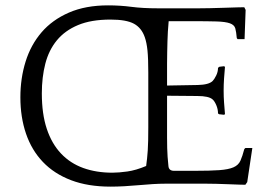

<svg xmlns="http://www.w3.org/2000/svg" viewBox="-20 -685 1003 716"><path d="M520 -546Q508 -581 479.5 -596.5Q451 -612 392 -612Q320 -612 271 -591.5Q222 -571 192 -534.5Q162 -498 149 -447.5Q136 -397 136 -337Q136 -260 154.5 -204.5Q173 -149 207.5 -112.5Q242 -76 290.5 -58.5Q339 -41 399 -41Q423 -41 455 -45.5Q487 -50 525 -66Q527 -81 528.5 -94.5Q530 -108 531 -124Q532 -140 532.5 -160.5Q533 -181 533 -211V-414Q533 -467 530 -496.5Q527 -526 520 -546ZM723 -654Q736 -654 762.5 -654.5Q789 -655 816 -656Q843 -657 864.5 -657.5Q886 -658 891 -658L896 -648L892 -539H866L863 -543Q861 -566 857.5 -579Q854 -592 837.5 -598Q821 -604 787.5 -605Q754 -606 694 -606H609L606 -567Q605 -552 604.5 -531.5Q604 -511 603.5 -489Q603 -467 603 -447.5Q603 -428 603 -415V-366Q676 -367 717.5 -368Q759 -369 773 -383Q779 -389 786 -403Q793 -417 793 -432L798 -436L815 -438L819 -436Q817 -414 815.5 -392Q814 -370 814 -347Q814 -324 815.5 -303.5Q817 -283 819 -259L815 -257L797 -259L793 -262Q793 -278 786.5 -293Q780 -308 773 -314Q759 -327 715.5 -327Q672 -327 603 -328V-231Q603 -195 603 -172.5Q603 -150 603.5 -132.5Q604 -115 605 -100.5Q606 -86 608 -67Q609 -48 629 -48H704Q764 -48 798 -50.5Q832 -53 850.5 -61Q869 -69 876.5 -85.5Q884 -102 891 -129L895 -133H921L902 -6L895 4Q890 4 872 3.5Q854 3 831.5 2Q809 1 786 0.5Q763 0 750 0H596Q575 0 550 1.5Q525 3 498 5.5Q471 8 443.5 9.5Q416 11 392 11Q308 11 245 -13Q182 -37 140 -81Q98 -125 77 -186.5Q56 -248 56 -322Q56 -393 75.5 -455.5Q95 -518 135 -564.5Q175 -611 237 -638Q299 -665 383 -665Q428 -665 470 -659.5Q512 -654 568 -654Z"/></svg>

Font: Quattrocento
Style: Regular
Weight: 400
Designer: Pablo Impallari
Foundry: Pablo Impallari, Igino Marini, Branda Gallo
Version: Version 2.000